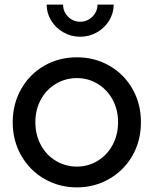

<svg xmlns="http://www.w3.org/2000/svg" viewBox="-20 -799 665 831"><path d="M35 -270Q35 -349 71.5 -413.5Q108 -478 171.5 -514.5Q235 -551 313 -551Q390 -551 453.5 -514.5Q517 -478 553.5 -414Q590 -350 590 -270Q590 -189 553 -125Q516 -61 452.5 -24.5Q389 12 313 12Q236 12 172.5 -24.5Q109 -61 72 -125.5Q35 -190 35 -270ZM313 -78Q362 -78 403 -103Q444 -128 467.5 -172Q491 -216 491 -270Q491 -324 467.5 -367.5Q444 -411 403 -436Q362 -461 313 -461Q263 -461 221.5 -436Q180 -411 156.5 -367.5Q133 -324 133 -270Q133 -216 156.5 -172Q180 -128 221.5 -103Q263 -78 313 -78ZM182 -779H253Q253 -749 274.5 -727Q296 -705 327 -705Q358 -705 380 -727Q402 -749 402 -779H472Q472 -742 452.5 -710Q433 -678 399.5 -659Q366 -640 327 -640Q288 -640 254.5 -659Q221 -678 201.5 -710Q182 -742 182 -779Z"/></svg>

Font: BLUETTI 2.0 Normal
Style: Normal
Weight: 400
Designer: Stijn de Vries
Foundry: tokotype
Version: Version 2.005;October 31, 2023;FontCreator 14.0.0.2814 64-bi